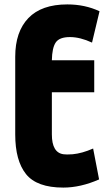

<svg xmlns="http://www.w3.org/2000/svg" viewBox="-20 -817 471 870"><path d="M215 -544H407V-399H215V-208Q215 -125 268 -118Q280 -116 309 -118Q352 -122 402 -144L429 -4Q345 33 267 33Q147 33 98 -28Q49 -89 49 -208V-560Q49 -673 108.5 -735Q168 -797 285 -797Q365 -797 431 -766L397 -624Q343 -649 297 -649Q249 -649 232.5 -624.5Q216 -600 215 -544Z"/></svg>

Font: Repo
Style: ExtraBold
Weight: 800
Designer: Stefan Peev
Foundry: Context Ltd
Version: Version 001.000